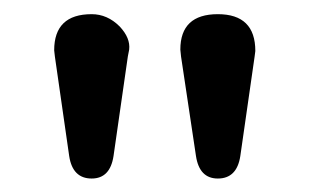

<svg xmlns="http://www.w3.org/2000/svg" viewBox="-20 -784 443 275"><path d="M79.1 -560.5 58.6 -703.1 57.6 -711.9Q57.6 -763.7 111.3 -763.7Q133.8 -763.7 151.4 -746.1Q167 -729.5 165 -712.9L163.1 -703.1L142.6 -560.5Q137.7 -528.3 111.3 -528.3Q84 -528.3 79.1 -560.5ZM260.7 -560.5 239.3 -703.1 238.3 -712.9Q238.3 -763.7 292 -763.7Q345.7 -763.7 345.7 -710.9L344.7 -703.1L324.2 -560.5Q319.3 -528.3 292 -528.3Q265.6 -528.3 260.7 -560.5Z"/></svg>

Font: YuPearl-Regular
Style: Regular
Weight: 400
Designer: Max Yao
Foundry: Max-Everyday
Version: Version 1.011; ttfautohint (v1.8.3)